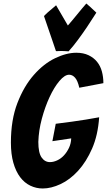

<svg xmlns="http://www.w3.org/2000/svg" viewBox="-20 -1048 608 1092"><path d="M223 24Q186 24 152.5 8Q119 -8 94.5 -40.5Q70 -73 56 -122Q42 -171 42 -237Q42 -366 79 -462Q116 -558 172.5 -622Q229 -686 293.5 -717Q358 -748 414 -748Q454 -748 483.5 -734Q513 -720 532 -696.5Q551 -673 559.5 -641.5Q568 -610 568 -575L431 -549Q422 -589 407 -606Q392 -623 373 -623Q348 -623 318 -587.5Q288 -552 262 -496Q236 -440 218 -373Q200 -306 198 -241Q198 -179 216.5 -152.5Q235 -126 264 -126Q284 -126 305.5 -136Q327 -146 344 -164.5Q361 -183 372.5 -207.5Q384 -232 385 -261L278 -245L297 -344Q344 -350 389 -356Q427 -361 469.5 -368Q512 -375 544 -381Q537 -279 504 -203.5Q471 -128 424.5 -77Q378 -26 324.5 -1Q271 24 223 24ZM370 -756Q357 -757 346 -757.5Q335 -758 328 -758Q318 -758 312 -757.5Q306 -757 302 -757Q298 -757 298 -758Q289 -784 277.5 -818.5Q266 -853 255 -884Q243 -920 230 -957Q241 -967 252 -978Q263 -987 275 -997.5Q287 -1008 299 -1018L366 -903Q376 -914 390 -931Q404 -948 418.5 -965.5Q433 -983 446.5 -999.5Q460 -1016 471 -1028Q484 -1017 494 -1008Q504 -999 512 -991L528 -976Q501 -933 474 -893Q451 -859 423 -821Q395 -783 370 -756Z"/></svg>

Font: Bangers
Style: Regular
Weight: 400
Designer: vernon adams
Foundry: Vernon Adams
Version: Version 2.000